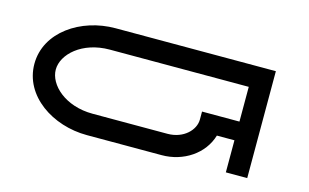

<svg xmlns="http://www.w3.org/2000/svg" viewBox="-59 -547 1118 694"><g transform="rotate(15 500.0 -200.0)"><path d="M900 -400H300C171.3 -400 50 -319.6 50 -200C50 -80.4 171.3 0 300 0H580C661.1 0 733 -47.8 754.3 -120H820V0H900ZM820 -320V-190H680V-160C680 -121.1 640.5 -80 580 -80H300C196.9 -80 130 -142.9 130 -200C130 -257.1 196.9 -320 300 -320Z"/></g></svg>

Font: KetosagCBd
Style: Regular
Weight: 500
Designer: gluk
Foundry: gluk
Version: Version 00.0024